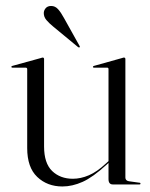

<svg xmlns="http://www.w3.org/2000/svg" viewBox="-20 -634 516 660"><path d="M353 -18.5V-75.5V-77.5V-396.5Q353 -398.5 352 -400Q351 -401.5 348 -401.5H302.5Q301 -401.5 300.2 -402.2Q299.5 -403 299.5 -404Q299.5 -405.5 300.5 -406.2Q301.5 -407 303 -407.5L399.5 -434.5Q403 -436 404.2 -436Q405.5 -436 407 -436Q409 -436 410 -434.5Q411 -433 411 -431V-23.5Q411 -18.5 414 -15.2Q417 -12 423 -11L458.5 -6Q461.5 -6 462.2 -5Q463 -4 463 -2.5Q463 -1.5 462.2 -0.8Q461.5 0 459.5 0H367.5Q360.5 0 356.8 -4.5Q353 -9 353 -18.5ZM73.5 -125V-396.5Q73.5 -398.5 72.2 -400Q71 -401.5 67.5 -401.5H22Q21 -401.5 20 -402.2Q19 -403 19 -404Q19 -405.5 20 -406.2Q21 -407 22.5 -407.5L120.5 -434.5Q123.5 -436 125 -436Q126.5 -436 127.5 -436Q129.5 -436 130.5 -434.5Q131.5 -433 131.5 -431V-130.5Q131.5 -73 159.2 -46.2Q187 -19.5 230.5 -19.5Q257.5 -19.5 285.5 -31.5Q313.5 -43.5 343.5 -71.5L359.5 -86L363 -83L346.5 -68Q299 -24.5 263.8 -8.8Q228.5 7 194.5 7Q142.5 7 108 -25.8Q73.5 -58.5 73.5 -125ZM200 -572 253 -477Q254 -475 254.5 -473.8Q255 -472.5 253.5 -471.5Q252.5 -470.5 251 -471Q249.5 -471.5 248.5 -472L162.5 -543Q149 -554 139.8 -564.8Q130.5 -575.5 130.5 -589Q130.5 -598 137 -605.8Q143.5 -613.5 156 -613.5Q169.5 -613.5 179.5 -602.5Q189.5 -591.5 200 -572Z"/></svg>

Font: Fraunces 120pt Light
Style: Regular
Weight: 300
Version: Version 1.000;[b76b70a41]